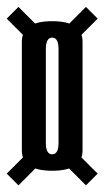

<svg xmlns="http://www.w3.org/2000/svg" viewBox="-20 -604 314 571"><path d="M135.2 -96.2Q45 -96.2 45 -156.6Q45 -216.9 45 -318Q45 -419.1 45 -480.1Q45 -541 135.2 -541Q225.5 -541 225.5 -480.1Q225.5 -419.1 225.5 -318Q225.5 -216.9 225.5 -156.6Q225.5 -96.2 135.2 -96.2ZM34.9 -52.8 0 -87.6 81.6 -169.2 116.5 -134.4ZM235.6 -52.8 154 -134.4 188.9 -169.2 270.5 -87.6ZM135.2 -145.1Q154.1 -145.1 154.1 -178.6Q154.1 -212 154.1 -318Q154.1 -424 154.1 -458.1Q154.1 -492.1 135.2 -492.1Q116.4 -492.1 116.4 -458.1Q116.4 -424 116.4 -318Q116.4 -212 116.4 -178.6Q116.4 -145.1 135.2 -145.1ZM81.6 -467 0 -548.6 34.9 -583.5 116.5 -501.9ZM188.9 -467 154 -501.9 235.6 -583.5 270.5 -548.6Z"/></svg>

Font: Anybody UltraCondensed Thin
Style: Regular
Weight: 100
Width: 1
Designer: Tyler Finck
Foundry: Etcetera Type Company
Version: Version 1.110